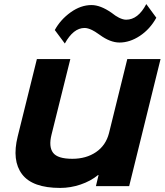

<svg xmlns="http://www.w3.org/2000/svg" viewBox="-20 -923 817 953"><path d="M776.9 -629.9 621.1 1H456.1L469.2 -54.2H466.8Q429.7 -23.9 379.9 -7.1Q330.1 9.8 278.8 9.8Q141.1 9.8 89.6 -58.1Q38.1 -126 67.9 -246.1L163.1 -629.9H329.1L235.8 -254.9Q220.7 -194.8 243.4 -164.8Q266.1 -134.8 338.9 -134.8Q407.7 -134.8 456.5 -168Q505.4 -201.2 521 -262.2L611.8 -629.9ZM706.1 -902.8 755.9 -835Q724.6 -778.3 674.6 -745.1Q624.5 -711.9 573.2 -711.9Q526.9 -711.9 475.1 -750Q448.2 -769 437 -773.9Q415.5 -784.2 399.9 -784.2Q344.2 -784.2 301.8 -707L252 -773.9Q279.8 -825.2 330.3 -861.6Q380.9 -897.9 434.1 -897.9Q478.5 -897.9 533.2 -859.9Q554.7 -842.8 570.8 -835Q591.3 -825.2 606 -825.2Q665.5 -825.2 706.1 -902.8Z"/></svg>

Font: Sinkin Sans 700 Bold Italic
Style: Bold Italic
Weight: 700
Italic angle: -112°
Designer: Keith Bates
Foundry: K-Type
Version: Sinkin Sans (version 1.0)  by Keith Bates   •   © 2014   www